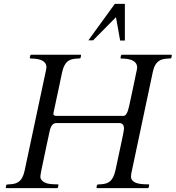

<svg xmlns="http://www.w3.org/2000/svg" viewBox="-20 -971 907 991"><path d="M688 -622.1Q688 -668.9 605 -668.9Q602.1 -668.9 602.1 -672.9L604.5 -684.6Q605.5 -688.5 609.4 -688.5H863.8Q866.7 -688.5 866.7 -684.6L864.3 -672.9Q863.3 -668.9 852.8 -668.9Q842.3 -668.9 827.6 -666.7Q813 -664.6 801.8 -657.2Q777.3 -642.1 768.6 -599.1L658.2 -78.1Q656.2 -70.3 656.2 -58.6Q656.2 -46.9 665 -38.1Q673.8 -29.3 687.5 -25.4Q706.1 -19.5 747.1 -19.5Q750 -19.5 750 -15.6L747.6 -3.9Q746.1 0 743.2 0H481.4Q478 0 478 -3.9L480.5 -15.6Q482.4 -19.5 492.4 -19.5Q502.4 -19.5 516.8 -21.7Q531.2 -23.9 542.5 -31.2Q566.4 -46.9 576.4 -94Q586.4 -141.1 594 -176.8Q601.6 -212.4 606.7 -236.1Q611.8 -259.8 614.5 -273.2Q617.2 -286.6 618.2 -293.9Q620.1 -303.7 620.1 -306.2Q620.1 -335.9 594.7 -335.9H271Q246.6 -335.9 237.3 -298.8Q231.9 -275.4 219.2 -214.8Q206.5 -154.3 201.7 -131.3Q196.8 -108.4 194.1 -95.2Q191.4 -82 190.4 -75.2Q188.5 -66.4 188.5 -57.1Q188.5 -47.9 197.3 -38.8Q206.1 -29.8 219.7 -25.4Q237.3 -19.5 278.8 -19.5Q281.7 -19.5 281.7 -15.6L279.3 -3.9Q277.8 0 274.9 0H13.2Q9.8 0 9.8 -3.9L12.2 -15.6Q14.2 -19.5 24.2 -19.5Q34.2 -19.5 48.6 -21.7Q63 -23.9 74.2 -31.2Q98.1 -46.9 106.9 -89.4L217.8 -610.4Q219.7 -618.2 219.7 -623.5Q219.7 -668.9 138.7 -668.9Q133.8 -668.9 133.8 -673.8L136.2 -684.6Q137.2 -688.5 141.1 -688.5H395.5Q398.4 -688.5 398.4 -684.6L396 -672.9Q395 -668.9 384.5 -668.9Q374 -668.9 359.4 -666.7Q344.7 -664.6 333.5 -657.2Q309.6 -641.6 300 -595.2Q290.5 -548.8 283 -514.2Q275.4 -479.5 270.5 -456.3Q265.6 -433.1 262.9 -420.2Q260.3 -407.2 258.8 -400.9Q257.3 -394.5 256.8 -392.6Q255.4 -386.7 255.4 -383.8Q255.4 -373 270.5 -373H618.2Q635.7 -373 646.7 -424.1Q657.7 -475.1 664.6 -507.3Q671.4 -539.6 675.8 -560.8Q680.2 -582 682.6 -593.8Q685.1 -605.5 686.5 -611.3Q688 -620.1 688 -622.1ZM460.4 -762.7H436L572.8 -951.2H624.5V-761.7H600.1L578.6 -882.3Z"/></svg>

Font: Cardo-Italic
Style: Italic
Weight: 400
Italic angle: -12°
Designer: David J. Perry
Foundry: David J. Perry
Version: Version 0.991